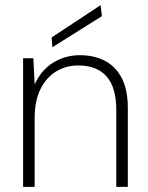

<svg xmlns="http://www.w3.org/2000/svg" viewBox="-20 -728 578 748"><path d="M70 0V-501H110L115 -399Q141 -456 188 -484.5Q235 -513 291 -513Q346 -513 388 -491.5Q430 -470 454 -424.5Q478 -379 478 -306V0H433V-299Q433 -388 395 -430.5Q357 -473 285 -473Q237 -473 198.5 -449.5Q160 -426 137.5 -380.5Q115 -335 115 -268V0ZM184 -544 181 -582 372 -708 377 -665Z"/></svg>

Font: DM Sans 17pt ExtraLight
Style: Regular
Weight: 250
Version: Version 4.004;gftools[0.9.30]